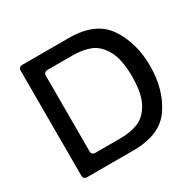

<svg xmlns="http://www.w3.org/2000/svg" viewBox="-158 -909 1107 1085"><g transform="rotate(-30 396.0 -366.5)"><path d="M736 -366Q736 -215 664 -107.5Q592 0 416 0H113Q102 0 95.5 -6.5Q89 -13 89 -24V-709Q89 -720 95.5 -726.5Q102 -733 113 -733H416Q592 -733 664 -625Q736 -517 736 -366ZM222 -96H386Q451 -96 501 -115.5Q551 -135 584.5 -194.5Q618 -254 618 -366Q618 -478 584.5 -538Q551 -598 501 -617.5Q451 -637 386 -637H222Q211 -637 204.5 -630.5Q198 -624 198 -613V-120Q198 -109 204.5 -102.5Q211 -96 222 -96Z"/></g></svg>

Font: Shippori Gothic B2 Bold
Style: Regular
Weight: 700
Designer: FONTDASU
Foundry: FONTDASU / Google Inc. / but / Adobe
Version: Version 1.130